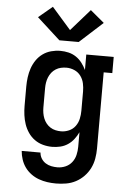

<svg xmlns="http://www.w3.org/2000/svg" viewBox="-64 -829 728 1088"><g transform="rotate(5 300.0 -285.0)"><path d="M296 213Q271 213 246.5 209.5Q222 206 198.5 197.5Q175 189 154.5 174Q134 159 119.5 139Q105 119 97 95Q89 71 87 46H194Q195 64 204.5 79.5Q214 95 229 104.5Q244 114 261.5 117.5Q279 121 296 121Q320 121 342 111.5Q364 102 378.5 83.5Q393 65 398.5 41.5Q404 18 404 -5V-88Q394 -67 379.5 -48Q365 -29 345.5 -16Q326 -3 303 2.5Q280 8 256 8Q230 8 204 1Q178 -6 156.5 -21.5Q135 -37 120 -59Q105 -81 96.5 -106Q88 -131 84.5 -157.5Q81 -184 81 -210V-320Q81 -346 84.5 -372.5Q88 -399 96.5 -424Q105 -449 120 -471Q135 -493 156.5 -508.5Q178 -524 204 -531Q230 -538 256 -538Q280 -538 303 -532.5Q326 -527 345.5 -514Q365 -501 379.5 -482Q394 -463 404 -442V-530H560V-438H511V-5Q511 24 506 53Q501 82 488 108Q475 134 454.5 155Q434 176 408.5 189.5Q383 203 354 208Q325 213 296 213ZM299 -84Q322 -84 344 -93.5Q366 -103 380 -122Q394 -141 399 -164Q404 -187 404 -210V-320Q404 -343 399 -366Q394 -389 380 -408Q366 -427 344 -436.5Q322 -446 299 -446Q283 -446 267.5 -442.5Q252 -439 238.5 -430.5Q225 -422 215 -409.5Q205 -397 199 -382Q193 -367 190.5 -351.5Q188 -336 188 -320V-210Q188 -194 190.5 -178.5Q193 -163 199 -148Q205 -133 215 -120.5Q225 -108 238.5 -99.5Q252 -91 267.5 -87.5Q283 -84 299 -84ZM355 -597H245L113 -717L192 -783L300 -660L408 -783L487 -717Z"/></g></svg>

Font: Iosevka Curly Slab SmBdEx
Style: Regular
Weight: 600
Width: 7
Monospace: yes
Designer: Belleve Invis
Foundry: Belleve Invis
Version: Version 11.1.0; ttfautohint (v1.8.3)